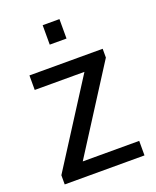

<svg xmlns="http://www.w3.org/2000/svg" viewBox="-136 -802 715 882"><g transform="rotate(-20 222.0 -361.0)"><path d="M26 0V-45L288 -455H45V-526H403V-483L140 -71H416V0ZM181 -627V-722H263V-627Z"/></g></svg>

Font: Archivo SemiCondensed
Style: Regular
Weight: 400
Width: 4
Designer: Hector Gatti
Foundry: Omnibus-Type
Version: Version 2.001